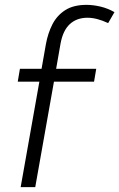

<svg xmlns="http://www.w3.org/2000/svg" viewBox="-20 -770 491 790"><path d="M367 -434H202L125 0H65L142 -434H53L62 -487H151L169 -589Q177 -633 195.5 -669.5Q214 -706 248 -728Q282 -750 336 -750Q363 -750 393 -743Q423 -736 451 -720L425 -675Q378 -697 340 -697Q296 -697 267.5 -671Q239 -645 229 -590L211 -487H376Z"/></svg>

Font: Inria Sans Light
Style: Italic
Weight: 300
Italic angle: -10°
Designer: Black Foundry Team
Foundry: Black Foundry
Version: Version 1.2; ttfautohint (v1.8.3)